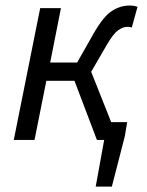

<svg xmlns="http://www.w3.org/2000/svg" viewBox="-20 -516 542 708"><path d="M332.9 172 364.1 0H344.8L358.2 -65.7H449L440.4 -14.2L392.5 172ZM30.8 0 128.2 -486.1H204.8L165 -285.3H264.4L326.1 -394.1Q361.8 -456.1 393 -475.8Q424.1 -495.6 457.6 -495.6Q474.3 -495.6 487.1 -490.8L465.9 -414.3Q461.9 -416.3 458.1 -416.6Q454.4 -417 448.9 -417Q433.1 -417 415.3 -404.1Q397.5 -391.3 373.6 -350.2L316.2 -251.3L416 0H337.4L254.6 -218.1H150.9L107.3 0Z"/></svg>

Font: Source Sans 3 VF
Style: Italic
Weight: 200
Italic angle: -11°
Designer: Paul D. Hunt
Foundry: Adobe Systems Incorporated
Version: Version 3.042;hotconv 1.0.118;makeotfexe 2.5.65603